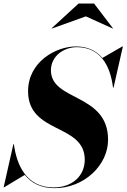

<svg xmlns="http://www.w3.org/2000/svg" viewBox="-43 -1014 692 1050"><path d="M426.5 -924.5 573.5 -858 574.5 -859.5 471.5 -994.5H386.5L239.5 -859.5L241 -858ZM-20 10 92.5 -57.5C127.5 -14 179 15 255.5 15C416.5 15 548 -110 548 -250C548 -505 235.5 -459.5 235.5 -629.5C235.5 -708 306.5 -756 377.5 -756C499 -756 559.5 -664.5 575 -535H578L629 -760H626L517 -697C483.5 -736.5 436 -760 372.5 -760C261.5 -760 110.5 -675 110.5 -515C110.5 -280 420.5 -340 420.5 -140.5C420.5 -51.5 351.5 11 250.5 11C99.5 11 48 -113.5 33 -225H30L-23 10Z"/></svg>

Font: Bodoni* 72pt
Style: Bold Italic
Weight: 700
Italic angle: -13°
Version: Version 2.3